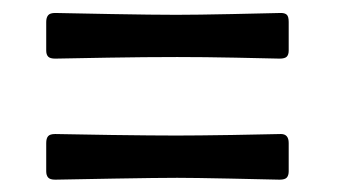

<svg xmlns="http://www.w3.org/2000/svg" viewBox="-20 -432 539 302"><path d="M421.9 -411.6Q428.2 -411.6 431.2 -408.7Q434.1 -405.8 434.1 -397.5V-352.5Q434.1 -346.2 431.2 -343Q428.2 -339.8 419.9 -339.8Q400.4 -340.3 350.8 -341.3Q301.3 -342.3 258.8 -342.3Q208.5 -342.3 149.4 -341.3Q90.3 -340.3 66.9 -339.8Q58.6 -339.8 55.7 -343Q52.7 -346.2 52.7 -352.5V-397.5Q52.7 -404.3 55.7 -408Q58.6 -411.6 66.9 -411.6Q88.4 -411.1 155 -409.9Q221.7 -408.7 257.3 -408.7Q288.6 -408.7 345.9 -409.9Q403.3 -411.1 421.9 -411.6ZM421.9 -221.2Q434.1 -221.2 434.1 -207V-162.6Q434.1 -156.2 431.2 -152.8Q428.2 -149.4 419.9 -149.4Q400.4 -149.9 342.3 -151.1Q284.2 -152.3 258.8 -152.3Q229 -152.3 159.7 -151.1Q90.3 -149.9 66.9 -149.4Q58.6 -149.4 55.7 -152.8Q52.7 -156.2 52.7 -162.6V-207Q52.7 -214.4 55.7 -217.8Q58.6 -221.2 66.9 -221.2Q88.4 -220.7 155 -219.7Q221.7 -218.8 257.3 -218.8Q288.6 -218.8 345.9 -219.7Q403.3 -220.7 421.9 -221.2Z"/></svg>

Font: David Libre Medium
Style: Regular
Weight: 500
Version: Version 1.000